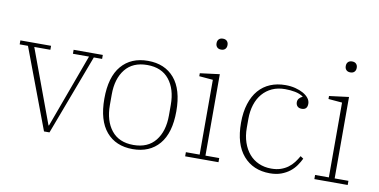

<svg xmlns="http://www.w3.org/2000/svg" viewBox="-71 -927 2249 1140"><g transform="rotate(10 1053.0 -357.5)"><path d="M58 -484H8V-508H193V-484H96L260 -40H263L426 -484H329V-508H505V-484H455L273 0H240Z M776 -13Q863 -13 908.5 -70Q954 -127 954 -222V-286Q954 -381 908.5 -438Q863 -495 776 -495Q689 -495 643.5 -438Q598 -381 598 -286V-222Q598 -127 643.5 -70Q689 -13 776 -13ZM776 12Q674 12 616.5 -55.5Q559 -123 559 -254Q559 -385 616.5 -452.5Q674 -520 776 -520Q878 -520 935.5 -452.5Q993 -385 993 -254Q993 -123 935.5 -55.5Q878 12 776 12Z M1191 -661Q1175 -661 1166.5 -670Q1158 -679 1158 -693V-695Q1158 -709 1166.5 -718Q1175 -727 1191 -727Q1207 -727 1215.5 -718Q1224 -709 1224 -695V-693Q1224 -679 1215.5 -670Q1207 -661 1191 -661ZM1091 -25H1174V-476L1091 -483V-501L1209 -516V-25H1292V0H1091Z M1603 12Q1502 12 1442.5 -56.5Q1383 -125 1383 -254Q1383 -319 1399 -369Q1415 -419 1444 -452.5Q1473 -486 1514 -503Q1555 -520 1605 -520Q1637 -520 1664.5 -513Q1692 -506 1712.5 -494.5Q1733 -483 1745 -467.5Q1757 -452 1757 -434Q1757 -398 1723 -398Q1706 -398 1697 -407.5Q1688 -417 1688 -432Q1688 -445 1696 -454.5Q1704 -464 1716 -469V-471Q1695 -485 1667 -490.5Q1639 -496 1607 -496Q1563 -496 1529 -480.5Q1495 -465 1471 -437Q1447 -409 1434.5 -370Q1422 -331 1422 -284V-230Q1422 -182 1435.5 -142.5Q1449 -103 1473 -75Q1497 -47 1531 -32Q1565 -17 1606 -17Q1639 -17 1663.5 -25.5Q1688 -34 1707 -48Q1726 -62 1740.5 -81Q1755 -100 1766 -120L1784 -108Q1774 -87 1759 -65.5Q1744 -44 1722.5 -27Q1701 -10 1671.5 1Q1642 12 1603 12Z M1970 -661Q1954 -661 1945.5 -670Q1937 -679 1937 -693V-695Q1937 -709 1945.5 -718Q1954 -727 1970 -727Q1986 -727 1994.5 -718Q2003 -709 2003 -695V-693Q2003 -679 1994.5 -670Q1986 -661 1970 -661ZM1870 -25H1953V-476L1870 -483V-501L1988 -516V-25H2071V0H1870Z"/></g></svg>

Font: IBM Plex Serif ExtraLight
Style: Regular
Weight: 200
Designer: Mike Abbink, Paul van der Laan, Pieter van Rosmalen
Foundry: Bold Monday
Version: Version 2.5